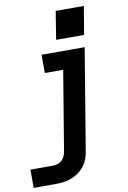

<svg xmlns="http://www.w3.org/2000/svg" viewBox="-121 -812 724 1088"><g transform="rotate(-10 241.0 -268.0)"><path d="M-18 215V110H112Q125 110 138.5 106Q152 102 162.5 92Q173 82 179 69Q185 56 187 43L263 -415H157V-520H405L309 60Q306 82 298 104Q290 126 275.5 145Q261 164 241.5 178Q222 192 200 200.5Q178 209 156 212Q134 215 112 215ZM253 -589 279 -751H441L414 -589Z"/></g></svg>

Font: Iosevka SS04 Extrabold Oblique
Style: Regular
Weight: 800
Italic angle: -9°
Monospace: yes
Designer: Belleve Invis
Foundry: Belleve Invis
Version: Version 19.0.0; ttfautohint (v1.8.4)